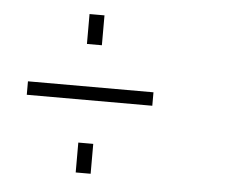

<svg xmlns="http://www.w3.org/2000/svg" viewBox="-39 -607 608 512"><g transform="rotate(5 265.0 -351.0)"><path d="M33 -334H369V-370H33ZM181 -483H221V-563H181ZM181 -139H221V-219H181Z"/></g></svg>

Font: TitilliumText22L
Style: 1 wt
Weight: 100
Designer: Campivisivi
Foundry: Campivisivi
Version: 1.000